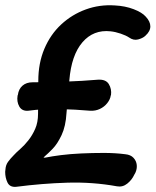

<svg xmlns="http://www.w3.org/2000/svg" viewBox="-35 -708 601 742"><path d="M27 14Q3 16 -6 -2.5Q-15 -21 -15 -44L-14 -53Q-13 -70 -4 -82.5Q5 -95 18 -108Q28 -119 43.5 -132.5Q59 -146 74.5 -165.5Q90 -185 101 -210Q112 -235 112 -268L113 -395Q113 -464 136.5 -519.5Q160 -575 201.5 -613.5Q243 -652 296.5 -671.5Q350 -691 409 -687Q449 -685 481.5 -672.5Q514 -660 528 -644Q546 -625 546 -606Q546 -587 527 -570L526 -569Q516 -560 498.5 -555.5Q481 -551 464 -563Q452 -571 431.5 -578Q411 -585 392 -587Q326 -594 283.5 -544.5Q241 -495 233 -398L222 -271Q219 -220 203 -186Q187 -152 168.5 -133Q150 -114 138 -104Q133 -99 133.5 -98.5Q134 -98 141 -99Q165 -104 200.5 -108.5Q236 -113 279 -115Q322 -117 366 -117Q410 -117 449 -112Q470 -110 481 -98Q492 -86 493.5 -70.5Q495 -55 488 -40L484 -33Q475 -13 457 1.5Q439 16 417 12Q323 -5 225 -2Q127 1 27 14ZM74 -280Q50 -278 39.5 -296.5Q29 -315 33 -339L34 -341Q37 -364 52 -377Q67 -390 91 -390Q148 -390 216.5 -392.5Q285 -395 343 -400Q374 -402 385.5 -383Q397 -364 394 -341L393 -339Q391 -324 379.5 -309.5Q368 -295 351 -287Q334 -279 314 -280Q257 -285 194.5 -286.5Q132 -288 74 -280Z"/></svg>

Font: Winky Sans Medium
Style: Italic
Weight: 500
Italic angle: -8.97852°
Designer: Simon Atzbach
Foundry: typofactur
Version: Version 1.205